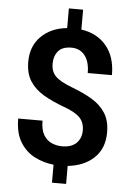

<svg xmlns="http://www.w3.org/2000/svg" viewBox="-61 -869 693 1018"><g transform="rotate(5 285.5 -360.0)"><path d="M393.6 -186Q393.6 -228 368.9 -253.9Q344.2 -279.8 283.7 -301.8Q220.7 -324.7 173.3 -352.5Q126 -380.4 99.9 -421.1Q73.7 -461.9 73.7 -524.4Q73.7 -606.9 125.7 -658.9Q177.7 -710.9 263.7 -719.7V-824.2H339.4V-718.3Q423.3 -706.5 472.7 -647.9Q522 -589.4 522 -491.7H393.1Q393.1 -552.2 366.9 -585.2Q340.8 -618.2 295.9 -618.2Q247.1 -618.2 225.1 -591.6Q203.1 -564.9 203.1 -524.4Q203.1 -484.4 226.8 -459.2Q250.5 -434.1 314 -409.7Q377.4 -386.2 424.3 -358.2Q471.2 -330.1 497.1 -289.3Q522.9 -248.5 522.9 -187Q522.9 -101.6 470.2 -51.3Q417.5 -1 330.1 8.3V104H254.9V8.3Q201.7 2.9 154.1 -21.2Q106.4 -45.4 76.7 -93.8Q46.9 -142.1 46.9 -219.2H176.3Q176.3 -170.4 193.1 -142.8Q210 -115.2 236.3 -104Q262.7 -92.8 291 -92.8Q341.8 -92.8 367.7 -118.9Q393.6 -145 393.6 -186Z"/></g></svg>

Font: Vazirmatn FD SemiBold
Style: Regular
Weight: 600
Designer: Saber Rastikerdar
Foundry: Saber Rastikerdar
Version: Version 33.001